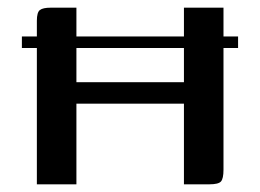

<svg xmlns="http://www.w3.org/2000/svg" viewBox="-20 -480 677 500"><path d="M76 0V-426Q76 -448 84 -454Q92 -460 112 -460H179V-266H459V-460H562V-38Q562 -15 555.5 -7.5Q549 0 525 0H459V-210H179V0ZM37 -385H600V-355H37Z"/></svg>

Font: Genos Thin Medium
Style: Regular
Weight: 500
Version: Version 1.010